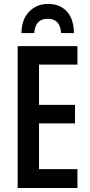

<svg xmlns="http://www.w3.org/2000/svg" viewBox="-20 -946 453 966"><path d="M369.6 0H68.8V-713.9H369.6V-621.1H176.3V-418.5H357.4V-325.2H176.3V-95.2H369.6ZM222.2 -926.3Q280.8 -926.3 315.7 -889.2Q350.6 -852.1 352.1 -779.8H287.6Q282.7 -851.6 220.7 -851.6Q189.9 -851.6 172.6 -834.5Q155.3 -817.4 152.3 -779.8H87.9Q88.9 -848.1 126.5 -887.2Q164.1 -926.3 222.2 -926.3Z"/></svg>

Font: Open Sans Condensed SemiBold
Style: Regular
Weight: 600
Width: 3
Designer: Monotype Design Team
Foundry: Monotype Imaging Inc.
Version: Version 3.000; ttfautohint (v1.8.4)